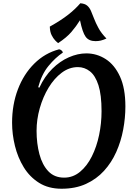

<svg xmlns="http://www.w3.org/2000/svg" viewBox="-20 -1131 842 1176"><path d="M357 25Q277 25 219.5 -11Q162 -47 125.5 -106.5Q89 -166 71.5 -237.5Q54 -309 54 -379Q54 -490 89.5 -583.5Q125 -677 190 -741.5Q255 -806 342 -829Q350 -828 357 -822Q364 -816 365 -809Q319 -778 277 -727Q235 -676 214 -597L221 -594Q253 -663 300 -709.5Q347 -756 401.5 -780Q456 -804 509 -804Q573 -804 627.5 -769Q682 -734 715 -662Q748 -590 748 -479Q748 -409 734.5 -337Q721 -265 692 -200Q663 -135 617 -84.5Q571 -34 506.5 -4.5Q442 25 357 25ZM373 -43Q427 -43 470 -78.5Q513 -114 542.5 -173Q572 -232 587 -304Q602 -376 602 -450Q602 -550 583 -609Q564 -668 531 -694Q498 -720 457 -720Q404 -720 358 -685.5Q312 -651 277.5 -594Q243 -537 223.5 -468Q204 -399 204 -330Q204 -252 221.5 -186.5Q239 -121 276 -82Q313 -43 373 -43ZM336 -867Q329 -872 317.5 -884Q306 -896 296 -916Q286 -936 285 -968Q353 -1006 396.5 -1040Q440 -1074 472 -1111Q499 -1109 513.5 -1097Q528 -1085 537 -1064.5Q546 -1044 556 -1017.5Q566 -991 583 -959.5Q600 -928 632 -895Q612 -886 597 -882.5Q582 -879 565 -879Q524 -879 504.5 -906Q485 -933 470 -1007Q447 -970 417.5 -935.5Q388 -901 336 -867Z"/></svg>

Font: Merienda SemiBold
Style: Regular
Weight: 600
Designer: Eduardo Rodriguez Tunni
Foundry: Eduardo Rodriguez Tunni
Version: Version 2.001; ttfautohint (v1.8.4.7-5d5b)